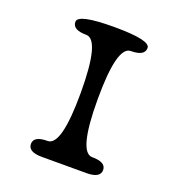

<svg xmlns="http://www.w3.org/2000/svg" viewBox="-120 -750 790 850"><g transform="rotate(20 275.0 -325.0)"><path d="M380 -575Q315 -575 315 -325Q315 -75 380 -75Q445 -75 445 -38Q445 0 380 0H170Q105 0 105 -38Q105 -75 170 -75Q235 -75 235 -325Q235 -575 170 -575Q105 -575 105 -613Q105 -650 275 -650Q445 -650 445 -613Q445 -575 380 -575Z"/></g></svg>

Font: Syne Mono
Style: Regular
Weight: 400
Monospace: yes
Designer: Lucas Descroix
Foundry: Bonjour Monde
Version: Version 2.000; ttfautohint (v1.8.3)